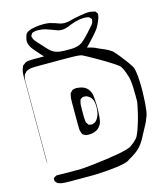

<svg xmlns="http://www.w3.org/2000/svg" viewBox="-142 -1052 1038 1215"><g transform="rotate(-15 377.5 -444.5)"><path d="M734 -544Q743 -533 747.5 -504Q752 -475 753.5 -440.5Q755 -406 754.5 -377Q754 -348 753 -336Q753 -321 751 -296Q749 -271 745.5 -246Q742 -221 734 -206Q727 -185 716.5 -165.5Q706 -146 695 -126Q685 -106 674 -86Q663 -66 649 -48Q632 -26 607.5 -8.5Q583 9 560 21Q551 30 526 36.5Q501 43 469 47Q437 51 405 53.5Q373 56 348 57Q323 58 314 58Q303 58 277.5 58Q252 58 222.5 58Q193 58 167.5 58Q142 58 131 57Q112 57 94 51Q92 50 89 49Q86 48 84 47L78 40Q77 38 74 35.5Q71 33 70 31Q69 29 69.5 26.5Q70 24 70 23Q70 21 69.5 16.5Q69 12 70 11Q71 10 73.5 9Q76 8 77 7Q79 5 82.5 3Q86 1 88 0Q91 -1 95 -1Q99 -1 102 -1Q115 -1 127.5 -0.5Q140 0 153 0H251Q259 0 284.5 -2.5Q310 -5 346 -9Q382 -13 422 -18.5Q462 -24 498 -30.5Q534 -37 560 -44.5Q586 -52 593 -59Q616 -74 634 -94Q643 -103 652.5 -126.5Q662 -150 671.5 -180Q681 -210 688.5 -240.5Q696 -271 700.5 -294.5Q705 -318 705 -327Q705 -338 705 -361.5Q705 -385 704 -412.5Q703 -440 699.5 -463.5Q696 -487 690 -498Q681 -532 663 -560Q654 -569 632 -584Q610 -599 581.5 -616Q553 -633 524 -649.5Q495 -666 473 -678Q451 -690 442 -694Q427 -698 400.5 -699Q374 -700 347.5 -700Q321 -700 306 -700H151Q135 -700 119 -699Q103 -698 89 -692Q87 -691 84 -690Q81 -689 79 -687Q76 -685 72 -679Q67 -676 64 -671Q62 -667 60 -661Q58 -655 57 -650Q55 -639 55 -626Q55 -613 55 -602V-95Q55 -94 54.5 -92.5Q54 -91 54 -89Q54 -89 54 -94Q54 -97 53.5 -99.5Q53 -102 53 -105V-619Q53 -639 52.5 -658.5Q52 -678 56 -697Q58 -703 59.5 -708.5Q61 -714 64 -720Q65 -722 66 -724.5Q67 -727 68 -728Q70 -730 73 -732Q76 -734 78 -735L87 -742Q98 -747 111.5 -748Q125 -749 136 -749H293Q308 -749 334.5 -749Q361 -749 387.5 -748Q414 -747 429 -744Q444 -742 468 -737Q492 -732 515.5 -725Q539 -718 554 -709Q576 -700 598 -690Q620 -680 639 -666Q654 -651 672.5 -628Q691 -605 708 -582Q725 -559 734 -544ZM317 -210Q316 -212 315 -214.5Q314 -217 313 -218Q311 -225 309 -230.5Q307 -236 306 -243Q305 -260 305 -277.5Q305 -295 305 -314V-426Q305 -437 306 -448.5Q307 -460 310 -471L313 -482Q315 -484 317 -485.5Q319 -487 320 -488Q322 -490 325 -493.5Q328 -497 330 -498Q332 -499 334.5 -499Q337 -499 338 -500Q343 -501 348.5 -502Q354 -503 359 -502Q379 -501 397 -494.5Q415 -488 428 -473Q446 -451 448.5 -420Q451 -389 452 -366Q452 -347 451.5 -327Q451 -307 449 -287Q448 -274 445 -260Q442 -246 434 -235Q421 -214 397.5 -205Q374 -196 351 -198Q347 -198 343.5 -198Q340 -198 337 -199L324 -206Q323 -207 320.5 -208Q318 -209 317 -210ZM355 -393Q354 -376 354 -358.5Q354 -341 354 -324Q354 -315 354.5 -305.5Q355 -296 356 -287Q357 -285 357 -281.5Q357 -278 358 -276Q360 -273 363 -269.5Q366 -266 367 -263Q369 -259 370 -258Q372 -257 375 -257Q378 -257 379 -257Q382 -256 385.5 -255Q389 -254 392 -254Q395 -254 397 -256Q401 -258 405 -259Q409 -260 413 -262Q427 -273 435 -291Q440 -300 442.5 -310Q445 -320 446 -330Q448 -347 447.5 -364Q447 -381 442 -397Q438 -408 431 -416.5Q424 -425 413 -431Q411 -432 408.5 -433.5Q406 -435 403 -436Q401 -437 398 -437Q395 -437 393 -437Q389 -437 385.5 -437.5Q382 -438 377 -436Q374 -434 369 -431Q364 -428 362 -425Q360 -421 360 -417Q358 -411 356.5 -405.5Q355 -400 355 -393ZM576 -833Q562 -814 546.5 -796.5Q531 -779 515 -762Q505 -751 493.5 -739.5Q482 -728 469 -720Q454 -708 427.5 -704.5Q401 -701 374.5 -701.5Q348 -702 333 -702Q315 -702 296 -703.5Q277 -705 260 -712Q247 -717 236 -725.5Q225 -734 216 -743Q209 -750 202.5 -756.5Q196 -763 190 -770Q173 -789 153.5 -812.5Q134 -836 130 -858Q127 -874 132 -891Q134 -898 136.5 -906.5Q139 -915 144 -920Q146 -922 149 -924Q152 -926 154 -927Q165 -934 176.5 -937Q188 -940 201 -942Q224 -947 258 -947Q292 -947 314 -939Q331 -935 347 -928.5Q363 -922 379 -920Q390 -919 402 -920Q414 -921 425 -924Q445 -929 465 -933.5Q485 -938 505 -941Q519 -943 534 -945Q549 -947 563 -946Q570 -945 576 -944Q582 -943 589 -941Q591 -940 593.5 -940Q596 -940 597 -939Q599 -938 601 -934Q603 -930 605 -928Q606 -927 607.5 -925.5Q609 -924 609 -922Q610 -918 608 -911Q607 -901 604 -892.5Q601 -884 597 -875Q593 -865 588 -854.5Q583 -844 576 -833ZM490 -917Q458 -912 431 -901Q415 -895 400 -889Q385 -883 368 -882Q349 -881 332 -887.5Q315 -894 298 -900Q281 -907 264 -912Q247 -917 228 -918Q217 -919 207 -919Q197 -919 186 -915Q184 -914 181 -913.5Q178 -913 176 -911Q174 -910 172 -905.5Q170 -901 168 -899L165 -894Q165 -891 166.5 -886.5Q168 -882 169 -879Q170 -874 172.5 -870.5Q175 -867 178 -862Q185 -853 193 -844.5Q201 -836 208 -828Q224 -811 241 -792Q258 -773 280 -762Q297 -754 317 -752Q337 -750 356 -750Q369 -750 381.5 -750Q394 -750 407 -751Q418 -753 428.5 -755.5Q439 -758 449 -763Q461 -769 471.5 -778.5Q482 -788 492 -798Q503 -809 514 -821Q525 -833 535 -845Q541 -852 548.5 -860Q556 -868 559 -876Q561 -878 561 -881.5Q561 -885 562 -887Q562 -889 563 -893Q564 -897 564 -898Q563 -900 560.5 -903Q558 -906 556 -907L550 -914Q548 -915 544.5 -915.5Q541 -916 539 -917Q528 -919 516 -919Q504 -919 490 -917Z"/></g></svg>

Font: Rubik Vinyl
Style: Regular
Weight: 400
Designer: Hubert and Fischer, NaN
Foundry: Hubert and Fischer, NaN
Version: Version 2.200